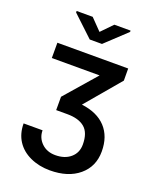

<svg xmlns="http://www.w3.org/2000/svg" viewBox="-168 -840 917 1130"><g transform="rotate(20 290.5 -275.0)"><path d="M369.1 -432.6H69.8V-528.3H513.2L513.7 -452.6L330.1 -235.4Q429.2 -223.1 481.7 -166.3Q534.2 -109.4 534.2 -16.1Q534.2 78.6 466.3 135.7Q398.4 192.9 283.7 192.9Q216.8 192.9 161.1 167.5Q105.5 142.1 75.4 95.5Q45.4 48.8 45.4 -14.2H164.1Q164.1 32.7 197.5 65.2Q231 97.7 283.7 97.7Q343.3 97.7 379.4 66.4Q415.5 35.2 415.5 -16.1Q415.5 -89.4 377.9 -121.3Q340.3 -153.3 268.6 -153.3H198.7V-236.8ZM280.8 -672.9 348.6 -742.7H450.2V-734.4L318.8 -611.3H242.2L112.3 -733.4V-742.7H212.9Z"/></g></svg>

Font: Roboto Medium
Style: Regular
Weight: 500
Designer: Google
Version: Version 2.134; 2016; ttfautohint (v1.6)